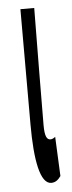

<svg xmlns="http://www.w3.org/2000/svg" viewBox="-47 -596 240 637"><g transform="rotate(-5 73.0 -277.5)"><path d="M98 14C113 14 122 5 130 -6L124 -137C118 -132 112 -130 108 -130C96 -130 89 -141 89 -179C89 -269 91 -439 92 -569H46V-185C46 -66 61 14 98 14Z"/></g></svg>

Font: 寒蝉无机体 CompactMedium
Style: Regular
Weight: 500
Width: 3
Designer: ChillTanhei {Warren2060}; 
Source Han Sans {Ryoko NISHIZUKA 西塚涼子 (kana, bopomofo & ideographs); Paul D. Hunt (Latin, Gre
Foundry: ChillType&Adobe
Version: Version 1.000;Glyphs 3.1.1 (3135)